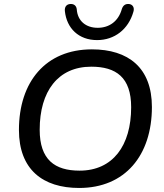

<svg xmlns="http://www.w3.org/2000/svg" viewBox="-20 -924 813 953"><path d="M373 9C601 9 734 -153 734 -393C734 -588 617 -679 436 -679C207 -679 74 -518 74 -279C74 -83 192 9 373 9ZM375 -77C252 -77 177 -131 177 -280C177 -471 268 -593 433 -593C556 -593 631 -540 631 -392C631 -201 540 -77 375 -77ZM462 -725C548 -725 617 -778 642 -865C649 -887 638 -902 621 -904C602 -906 591 -897 585 -880C568 -818 522 -786 465 -786C406 -786 365 -820 361 -878C359 -897 345 -906 327 -904C310 -902 300 -890 302 -869C311 -783 371 -725 462 -725Z"/></svg>

Font: SN Pro Medium
Style: Italic
Weight: 400
Italic angle: -9°
Designer: Tobias Whetton
Foundry: Supernotes
Version: Version 1.001;Glyphs 3.2 (3249)